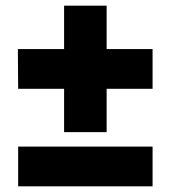

<svg xmlns="http://www.w3.org/2000/svg" viewBox="-20 -686 602 677"><path d="M236 -513 206 -483V-666H356V-483L326 -513H518V-373H326L356 -403V-220H206V-403L236 -373H44L43 -513ZM518 -169V-29H44V-169Z"/></svg>

Font: Bitter Thin Black
Style: Regular
Weight: 900
Version: Version 3.020